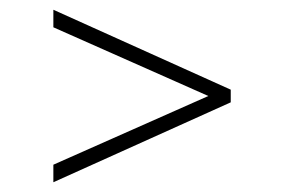

<svg xmlns="http://www.w3.org/2000/svg" viewBox="-20 -577 582 394"><path d="M89.5 -203V-239L407.5 -380L89.5 -521V-557L453.5 -393V-367Z"/></svg>

Font: Encode Sans SemiExpanded SemiExpanded Thin
Style: Regular
Weight: 100
Width: 6
Designer: Multiple Designers
Foundry: Impallari Type
Version: Version 3.000; ttfautohint (v1.8.3) -l 8 -r 50 -G 200 -x 14 